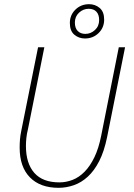

<svg xmlns="http://www.w3.org/2000/svg" viewBox="-20 -886 640 918"><path d="M260 12Q172 12 123 -38Q74 -88 74 -180Q74 -200 75.5 -219Q77 -238 82 -262L162 -660H192L114 -270Q108 -246 106 -226Q104 -206 104 -188Q104 -105 144 -59.5Q184 -14 264 -14Q296 -14 327 -26Q358 -38 384.5 -65Q411 -92 431.5 -134.5Q452 -177 464 -238L548 -660H578L492 -230Q478 -162 454.5 -116Q431 -70 400 -41.5Q369 -13 333 -0.5Q297 12 260 12ZM386 -702Q357 -702 335.5 -720Q314 -738 314 -776Q314 -814 340.5 -840Q367 -866 406 -866Q435 -866 456.5 -848Q478 -830 478 -792Q478 -754 451.5 -728Q425 -702 386 -702ZM388 -724Q414 -724 434 -742.5Q454 -761 454 -790Q454 -816 441 -830Q428 -844 404 -844Q378 -844 358 -825.5Q338 -807 338 -778Q338 -752 351.5 -738Q365 -724 388 -724Z"/></svg>

Font: Source Code Pro ExtraLight
Style: Italic
Weight: 200
Italic angle: -11°
Monospace: yes
Designer: Paul D. Hunt, Teo Tuominen
Foundry: Adobe Systems Incorporated
Version: Version 1.050;PS 1.000;hotconv 16.6.51;makeotf.lib2.5.65220